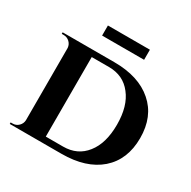

<svg xmlns="http://www.w3.org/2000/svg" viewBox="-168 -925 1083 1089"><g transform="rotate(30 374.0 -381.0)"><path d="M235 -762H510V-696H235ZM370 -600Q531 -600 622 -520Q713 -441 713 -300Q713 -159 622 -79Q531 0 370 0H32V-10H45Q68 -10 84 -26Q100 -42 101 -64V-538Q99 -560 83 -575Q67 -590 44 -590H32V-600ZM245 -40H358Q452 -40 506 -109Q561 -178 561 -300Q561 -422 506 -491Q452 -561 358 -561H245Z"/></g></svg>

Font: Cinzel Bold(RUS BY LYAJKA)
Style: Regular
Weight: 700
Designer: Natanael Gama
Version: Version 1.001;PS 001.001;hotconv 1.0.56;makeotf.lib2.0.21325